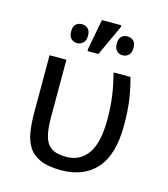

<svg xmlns="http://www.w3.org/2000/svg" viewBox="-114 -847 830 947"><g transform="rotate(15 301.5 -374.0)"><path d="M285.2 9.8Q219.2 9.8 179.2 -7.6Q139.2 -24.9 118.9 -56.6Q98.6 -88.4 91.6 -131.8Q84.5 -175.3 84.5 -227.5V-523.4H170.4V-230.5Q170.4 -174.8 179.4 -137Q188.5 -99.1 214.6 -79.8Q240.7 -60.5 292 -60.5Q363.3 -60.5 402.6 -116.2Q441.9 -171.9 441.9 -289.1Q441.9 -357.4 434.1 -411.1Q426.3 -464.8 411.6 -523.4H497.6Q513.2 -465.8 521 -411.9Q528.8 -357.9 528.8 -285.2Q528.8 -133.8 464.6 -62Q400.4 9.8 285.2 9.8ZM315.4 -591.8H259.8V-603.5L289.1 -757.8H387.7V-748ZM199.7 -616.2Q181.6 -616.2 169.2 -628.2Q156.7 -640.1 156.7 -665Q156.7 -690.9 169.2 -701.9Q181.6 -712.9 199.7 -712.9Q216.8 -712.9 229.7 -701.9Q242.7 -690.9 242.7 -665Q242.7 -640.1 229.7 -628.2Q216.8 -616.2 199.7 -616.2ZM432.1 -616.2Q414.6 -616.2 402.1 -628.2Q389.6 -640.1 389.6 -665Q389.6 -690.9 402.1 -701.9Q414.6 -712.9 432.1 -712.9Q449.2 -712.9 462.2 -701.9Q475.1 -690.9 475.1 -665Q475.1 -640.1 462.2 -628.2Q449.2 -616.2 432.1 -616.2Z"/></g></svg>

Font: Lunasima
Style: Regular
Weight: 400
Designer: The DocRepair Project, Monotype Design Team
Foundry: Google
Version: Version 2.009